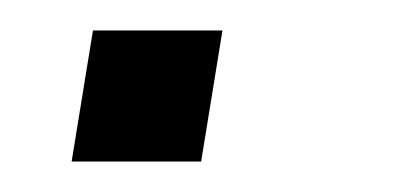

<svg xmlns="http://www.w3.org/2000/svg" viewBox="-20 -106 259 126"><path d="M27 0 41 -86H126L112 0Z"/></svg>

Font: Mulish ExtraLight Light
Style: Italic
Weight: 300
Italic angle: -9°
Version: Version 3.603